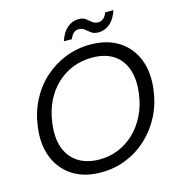

<svg xmlns="http://www.w3.org/2000/svg" viewBox="-126 -979 1019 1100"><g transform="rotate(-15 384.0 -429.0)"><path d="M339 12Q240 12 171.5 -32Q103 -76 72 -154Q41 -232 55 -334Q65 -416 100.5 -485.5Q136 -555 191.5 -605.5Q247 -656 317 -684Q387 -712 466 -712Q566 -712 634.5 -668Q703 -624 733.5 -546Q764 -468 750 -366Q739 -283 703.5 -214.5Q668 -146 613 -95Q558 -44 488.5 -16Q419 12 339 12ZM351 -62Q409 -62 461.5 -83.5Q514 -105 556 -145Q598 -185 626 -241Q654 -297 663 -365Q675 -450 654 -511Q633 -572 583 -604.5Q533 -637 456 -637Q395 -637 342 -616Q289 -595 246.5 -555Q204 -515 177 -459.5Q150 -404 141 -335Q129 -250 150.5 -189Q172 -128 223.5 -95Q275 -62 351 -62ZM326 -769Q342 -819 372 -844.5Q402 -870 439 -870Q466 -870 481 -858.5Q496 -847 510 -835Q524 -823 546 -823Q562 -823 576 -834.5Q590 -846 597 -868H646Q631 -819 600.5 -793Q570 -767 532 -767Q505 -767 489 -779Q473 -791 459.5 -802.5Q446 -814 425 -814Q408 -814 395 -803Q382 -792 374 -769Z"/></g></svg>

Font: DM Sans 36pt
Style: Italic
Weight: 400
Italic angle: -10°
Designer: Colophon Foundry, Jonny Pinhorn
Foundry: Colophon Foundry
Version: Version 4.004;gftools[0.9.30]